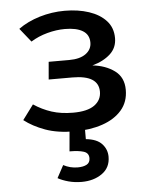

<svg xmlns="http://www.w3.org/2000/svg" viewBox="-56 -603 727 904"><g transform="rotate(-5 307.5 -151.0)"><path d="M187.7 -323.1H285.1Q335.4 -323.1 363.3 -343.3Q391.3 -363.6 391.3 -396.4Q391.3 -433.8 361.3 -452.1Q331.3 -470.3 276.9 -470.3Q236.4 -470.3 193.6 -458.7Q150.8 -447.2 115.4 -425.1L63.6 -489.7Q106.7 -521 164.6 -538.5Q222.6 -555.9 283.1 -555.9Q346.7 -555.9 397.7 -539Q448.7 -522.1 478.7 -489.2Q508.7 -456.4 508.7 -407.2Q508.7 -361.5 476.4 -332.1Q444.1 -302.6 391.3 -288.2Q453.3 -281.5 495.6 -250.5Q537.9 -219.5 537.9 -160Q537.9 -103.1 504.4 -64.4Q470.8 -25.6 412.8 -5.9Q354.9 13.8 281.5 13.8Q201 13.8 142.8 -7.4Q84.6 -28.7 44.6 -60L96.4 -129.7Q136.4 -103.1 180.8 -88.7Q225.1 -74.4 282.1 -74.4Q349.2 -74.4 382.6 -98.2Q415.9 -122.1 415.9 -162.1Q415.9 -240 292.8 -240H180.5ZM339.5 145.6Q339.5 121 315.6 113.3Q291.8 105.6 248.7 105.6L259.5 -16.4H330.3V54.9Q382.1 60 405.9 85.9Q429.7 111.8 429.7 146.7Q429.7 197.9 390.3 225.9Q350.8 253.8 293.8 253.8Q261 253.8 231.5 245.9Q202.1 237.9 181.5 226.2L213.3 167.2Q245.1 184.1 281 184.1Q307.2 184.1 323.3 175.4Q339.5 166.7 339.5 145.6Z"/></g></svg>

Font: Fira Code Medium
Style: Regular
Weight: 500
Designer: Carrois Corporate, Edenspiekermann AG, Nikita Prokopov
Foundry: Carrois Corporate, Edenspiekermann AG, Nikita Prokopov
Version: Version 6.002